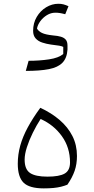

<svg xmlns="http://www.w3.org/2000/svg" viewBox="-20 -1015 509 1039"><path d="M199.7 -371.1Q270.5 -339.8 314.7 -278.3Q358.9 -216.8 358.9 -136.2Q358.9 -92.3 329.8 -75.7Q300.8 -59.1 236.8 -59.1Q171.9 -59.1 142.6 -78.9Q113.3 -98.6 113.3 -151.4Q113.3 -180.2 125.5 -218.3Q137.7 -256.3 157.5 -296.4Q177.2 -336.4 199.7 -371.1ZM216.8 4.4Q246.1 4.4 269 2.2Q292 0 310.5 -4.6Q329.1 -9.3 344.7 -15.6Q371.6 -54.7 384 -90.8Q396.5 -127 396.5 -170.9Q396.5 -230.5 371.8 -279.1Q347.2 -327.6 302.7 -365.7Q258.3 -403.8 198.2 -431.6Q157.7 -376.5 130.4 -325.9Q103 -275.4 89.6 -227.1Q76.2 -178.7 76.2 -128.9Q76.2 -57.6 107.4 -26.6Q138.7 4.4 216.8 4.4ZM333 -938 350.6 -981.4Q335.4 -988.3 323 -991.5Q310.5 -994.6 295.9 -994.6Q261.2 -994.6 229.7 -975.6Q198.2 -956.5 178.7 -923.3Q159.2 -890.1 159.2 -848.1Q159.2 -822.3 172.9 -807.1Q186.5 -792 208.7 -784.7Q231 -777.3 255.4 -773.9Q285.2 -770.5 300.3 -767.8Q315.4 -765.1 322.3 -761.2V-722.7Q297.4 -701.7 245.4 -693.8Q193.4 -686 134.8 -686L119.6 -631.3Q196.3 -631.3 244.9 -640.9Q293.5 -650.4 317.9 -675.5Q342.3 -700.7 345.2 -746.6V-768.1Q345.2 -789.1 336.2 -800Q327.1 -811 309.8 -816.2Q292.5 -821.3 267.6 -823.2Q226.1 -827.6 207.3 -836.7Q188.5 -845.7 180.2 -860.4Q183.6 -880.4 198 -900.1Q212.4 -919.9 233.9 -933.1Q255.4 -946.3 279.3 -946.3Q291.5 -946.3 303 -944.6Q314.5 -942.9 333 -938Z"/></svg>

Font: Pinar FD VF
Style: Regular
Weight: 300
Designer: Amin Abedi
Version: Version 2.000